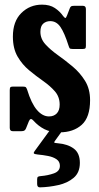

<svg xmlns="http://www.w3.org/2000/svg" viewBox="-20 -555 426 827"><path d="M275 -359Q257.5 -414 240.2 -439Q223 -464 196.5 -464Q178.5 -464 166.2 -453.2Q154 -442.5 154 -418Q154 -388 175.5 -364.2Q197 -340.5 229 -317.8Q261 -295 292.8 -268.5Q324.5 -242 346.2 -207Q368 -172 368 -123.5Q368 -49.5 331.8 -17.2Q295.5 15 237 15Q198 15 171.5 1.5Q145 -12 124 -35.5Q111.5 -50 104.5 -33L92 -2Q89.5 4 85.5 7Q81.5 10 72.5 10H34.5Q22 10 22 -4.5V-166Q22 -175 24.2 -178.5Q26.5 -182 35 -182H79Q89 -182 91.8 -178.8Q94.5 -175.5 97 -168.5Q115 -109.5 139 -81.5Q163 -53.5 191 -53.5Q212 -53.5 224.5 -66.5Q237 -79.5 237 -104.5Q237 -138 216.5 -161.5Q196 -185 166 -206Q136 -227 106 -251.8Q76 -276.5 55.8 -311.2Q35.5 -346 35.5 -397.5Q35.5 -463 72 -499Q108.5 -535 161 -535Q194.5 -535 216.2 -520.5Q238 -506 251.5 -486.5Q258 -478 261.2 -477.5Q264.5 -477 269 -489L280.5 -519Q283 -525.5 286.5 -527.8Q290 -530 300 -530H337Q350 -530 350 -516V-357.5Q350 -349 347.2 -346.5Q344.5 -344 336 -344H293Q282 -344 279.8 -347.5Q277.5 -351 275 -359ZM140 237.5V217Q140 208.5 144 206.2Q148 204 155.5 203.5Q186 201 212 191.8Q238 182.5 238 159.5Q238 141 223.5 131Q209 121 187 116.8Q165 112.5 142.5 110.5Q128 109 126 105.8Q124 102.5 129 96L206 -9.5Q209.5 -14.5 218 -14.5H250.5Q262 -14.5 261.8 -12.2Q261.5 -10 257.5 -4.5L219 48.5Q212.5 57 213.8 59Q215 61 228.5 62Q271.5 65.5 297.8 85Q324 104.5 324 146.5Q324 188.5 297.2 211Q270.5 233.5 231 242.2Q191.5 251 152.5 252Q140 252.5 140 237.5Z"/></svg>

Font: Besley* Condensed Semi
Style: Regular
Weight: 600
Width: 3
Designer: Owen Earl
Foundry: indestructible type*
Version: Version 3.000; ttfautohint (v1.8.3)